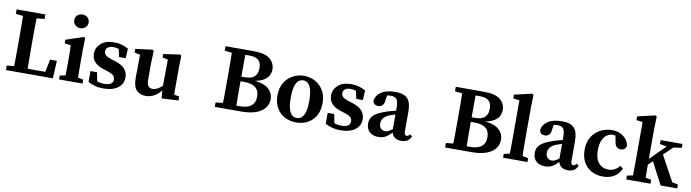

<svg xmlns="http://www.w3.org/2000/svg" viewBox="-31 -1277 6821 1894"><g transform="rotate(10 3379.5 -330.0)"><path d="M34 0V-45L162 -58H175V0ZM106 0Q108 -70 108.5 -140Q109 -210 109 -272V-322Q109 -394 108.5 -466Q108 -538 106 -608H244Q242 -538 241.5 -466Q241 -394 241 -322V-269Q241 -209 241.5 -139.5Q242 -70 244 0ZM175 0V-50H447L414 -23L445 -177H513L504 0ZM34 -563V-608H322V-563L191 -549H162Z M566 0V-39L656 -57H710L801 -39V0ZM621 0Q622 -21 622.5 -55.5Q623 -90 623.5 -127.5Q624 -165 624 -193V-236Q624 -274 623.5 -299Q623 -324 621 -352L559 -360V-396L734 -455L749 -446L746 -314V-193Q746 -165 746.5 -127.5Q747 -90 747.5 -55.5Q748 -21 749 0ZM685 -534Q654 -534 633 -553.5Q612 -573 612 -602Q612 -634 633 -652.5Q654 -671 685 -671Q714 -671 735 -652.5Q756 -634 756 -602Q756 -573 735 -553.5Q714 -534 685 -534Z M1009 12Q926 12 857 -26V-135H923L945 -17L895 -35V-71Q924 -52 950.5 -43Q977 -34 1010 -34Q1099 -34 1099 -93Q1099 -118 1081.5 -134Q1064 -150 1019 -164L972 -179Q920 -196 890 -228.5Q860 -261 860 -311Q860 -371 907 -413Q954 -455 1042 -455Q1082 -455 1115 -445Q1148 -435 1182 -417L1177 -320H1111L1087 -426L1133 -406V-376Q1109 -393 1088.5 -400Q1068 -407 1039 -407Q1005 -407 985 -392.5Q965 -378 965 -352Q965 -330 981.5 -314.5Q998 -299 1044 -284L1084 -272Q1151 -250 1179.5 -215Q1208 -180 1208 -133Q1208 -67 1156 -27.5Q1104 12 1009 12Z M1434 12Q1376 12 1341.5 -24.5Q1307 -61 1308 -152L1311 -398L1338 -372L1254 -391V-427L1424 -449L1437 -439L1432 -310V-154Q1432 -105 1447 -86.5Q1462 -68 1490 -68Q1520 -68 1552 -89Q1584 -110 1609 -141L1627 -103H1611Q1541 12 1434 12ZM1595 9 1586 -99 1589 -379 1534 -391V-425L1700 -449L1713 -439L1710 -310V-50L1763 -39V0Z M2126 0V-45L2254 -58H2267V0ZM2198 0Q2200 -70 2200.5 -142Q2201 -214 2201 -287V-320Q2201 -391 2200.5 -463.5Q2200 -536 2198 -608H2334Q2333 -538 2332.5 -465.5Q2332 -393 2332 -320V-295Q2332 -217 2332.5 -144Q2333 -71 2334 0ZM2267 0V-49H2372Q2444 -49 2482 -80Q2520 -111 2520 -170Q2520 -232 2483 -262.5Q2446 -293 2369 -293H2267V-339H2365Q2432 -339 2463 -367.5Q2494 -396 2494 -453Q2494 -509 2464.5 -533.5Q2435 -558 2376 -558H2267V-608H2413Q2523 -608 2572.5 -566.5Q2622 -525 2622 -462Q2622 -428 2605 -397.5Q2588 -367 2547.5 -346Q2507 -325 2437 -317V-325Q2555 -318 2605.5 -275.5Q2656 -233 2656 -169Q2656 -139 2643 -109.5Q2630 -80 2599.5 -55Q2569 -30 2516.5 -15Q2464 0 2384 0ZM2126 -563V-608H2267V-549H2254Z M2941 12Q2876 12 2824.5 -16Q2773 -44 2744 -96.5Q2715 -149 2715 -221Q2715 -294 2746 -346Q2777 -398 2828.5 -426.5Q2880 -455 2941 -455Q3002 -455 3053.5 -427Q3105 -399 3136 -347Q3167 -295 3167 -221Q3167 -148 3138 -96Q3109 -44 3058 -16Q3007 12 2941 12ZM2941 -33Q2986 -33 3010 -78.5Q3034 -124 3034 -219Q3034 -316 3010 -362.5Q2986 -409 2941 -409Q2895 -409 2871.5 -362.5Q2848 -316 2848 -219Q2848 -124 2871.5 -78.5Q2895 -33 2941 -33Z M3385 12Q3302 12 3233 -26V-135H3299L3321 -17L3271 -35V-71Q3300 -52 3326.5 -43Q3353 -34 3386 -34Q3475 -34 3475 -93Q3475 -118 3457.5 -134Q3440 -150 3395 -164L3348 -179Q3296 -196 3266 -228.5Q3236 -261 3236 -311Q3236 -371 3283 -413Q3330 -455 3418 -455Q3458 -455 3491 -445Q3524 -435 3558 -417L3553 -320H3487L3463 -426L3509 -406V-376Q3485 -393 3464.5 -400Q3444 -407 3415 -407Q3381 -407 3361 -392.5Q3341 -378 3341 -352Q3341 -330 3357.5 -314.5Q3374 -299 3420 -284L3460 -272Q3527 -250 3555.5 -215Q3584 -180 3584 -133Q3584 -67 3532 -27.5Q3480 12 3385 12Z M3765 12Q3712 12 3678 -17Q3644 -46 3644 -103Q3644 -134 3658 -159.5Q3672 -185 3708.5 -207.5Q3745 -230 3813 -252Q3842 -260 3883.5 -271.5Q3925 -283 3958 -290V-253Q3927 -245 3892.5 -235Q3858 -225 3838 -217Q3797 -200 3779 -176Q3761 -152 3761 -124Q3761 -89 3779 -72.5Q3797 -56 3822 -56Q3834 -56 3845.5 -60Q3857 -64 3876.5 -77Q3896 -90 3930 -115L3941 -64H3906Q3882 -39 3862 -22Q3842 -5 3819.5 3.5Q3797 12 3765 12ZM3992 11Q3948 11 3923 -12.5Q3898 -36 3894 -78V-301Q3894 -365 3877 -387.5Q3860 -410 3816 -410Q3800 -410 3780 -407Q3760 -404 3731 -395L3785 -429L3773 -360Q3771 -323 3754 -305.5Q3737 -288 3713 -288Q3666 -288 3657 -331Q3664 -387 3716 -421Q3768 -455 3858 -455Q3941 -455 3978 -416Q4015 -377 4015 -286V-83Q4015 -47 4040 -47Q4054 -47 4071 -68L4093 -50Q4077 -16 4052.5 -2.5Q4028 11 3992 11Z M4433 0V-45L4561 -58H4574V0ZM4505 0Q4507 -70 4507.5 -142Q4508 -214 4508 -287V-320Q4508 -391 4507.5 -463.5Q4507 -536 4505 -608H4641Q4640 -538 4639.5 -465.5Q4639 -393 4639 -320V-295Q4639 -217 4639.5 -144Q4640 -71 4641 0ZM4574 0V-49H4679Q4751 -49 4789 -80Q4827 -111 4827 -170Q4827 -232 4790 -262.5Q4753 -293 4676 -293H4574V-339H4672Q4739 -339 4770 -367.5Q4801 -396 4801 -453Q4801 -509 4771.5 -533.5Q4742 -558 4683 -558H4574V-608H4720Q4830 -608 4879.5 -566.5Q4929 -525 4929 -462Q4929 -428 4912 -397.5Q4895 -367 4854.5 -346Q4814 -325 4744 -317V-325Q4862 -318 4912.5 -275.5Q4963 -233 4963 -169Q4963 -139 4950 -109.5Q4937 -80 4906.5 -55Q4876 -30 4823.5 -15Q4771 0 4691 0ZM4433 -563V-608H4574V-549H4561Z M5014 0V-39L5107 -57H5161L5258 -39V0ZM5071 0Q5074 -96 5074 -193V-585L5011 -594V-631L5187 -672L5202 -663L5198 -534V-193Q5198 -96 5201 0Z M5434 12Q5381 12 5347 -17Q5313 -46 5313 -103Q5313 -134 5327 -159.5Q5341 -185 5377.5 -207.5Q5414 -230 5482 -252Q5511 -260 5552.5 -271.5Q5594 -283 5627 -290V-253Q5596 -245 5561.5 -235Q5527 -225 5507 -217Q5466 -200 5448 -176Q5430 -152 5430 -124Q5430 -89 5448 -72.5Q5466 -56 5491 -56Q5503 -56 5514.5 -60Q5526 -64 5545.5 -77Q5565 -90 5599 -115L5610 -64H5575Q5551 -39 5531 -22Q5511 -5 5488.5 3.5Q5466 12 5434 12ZM5661 11Q5617 11 5592 -12.5Q5567 -36 5563 -78V-301Q5563 -365 5546 -387.5Q5529 -410 5485 -410Q5469 -410 5449 -407Q5429 -404 5400 -395L5454 -429L5442 -360Q5440 -323 5423 -305.5Q5406 -288 5382 -288Q5335 -288 5326 -331Q5333 -387 5385 -421Q5437 -455 5527 -455Q5610 -455 5647 -416Q5684 -377 5684 -286V-83Q5684 -47 5709 -47Q5723 -47 5740 -68L5762 -50Q5746 -16 5721.5 -2.5Q5697 11 5661 11Z M6014 12Q5951 12 5901 -14.5Q5851 -41 5821.5 -92.5Q5792 -144 5792 -219Q5792 -294 5824.5 -346.5Q5857 -399 5910.5 -427Q5964 -455 6028 -455Q6074 -455 6110.5 -437.5Q6147 -420 6170 -390.5Q6193 -361 6197 -325Q6184 -282 6141 -282Q6116 -282 6099 -299Q6082 -316 6078 -355L6064 -425L6124 -389Q6081 -410 6039 -410Q6009 -410 5982 -391.5Q5955 -373 5938 -334Q5921 -295 5921 -233Q5921 -152 5958 -108.5Q5995 -65 6056 -65Q6091 -65 6119.5 -80.5Q6148 -96 6167 -122L6196 -99Q6172 -43 6125.5 -15.5Q6079 12 6014 12Z M6248 0V-39L6340 -57H6394L6490 -39V0ZM6305 0Q6306 -23 6306.5 -57.5Q6307 -92 6307.5 -128.5Q6308 -165 6308 -193V-585L6245 -594V-631L6421 -672L6436 -663L6432 -534V-197Q6432 -167 6432.5 -129.5Q6433 -92 6433.5 -57.5Q6434 -23 6435 0ZM6368 -119V-175L6636 -441H6703ZM6592 0 6466 -241 6552 -322 6699 -52 6758 -39V0ZM6514 -402 6515 -441H6733V-402L6631 -388L6608 -385Z"/></g></svg>

Font: Lisu Bosa Black
Style: Regular
Weight: 900
Designer: David Morse, Annie Olsen, Victor Gaultney, Frank Grießhammer (Latin)
Foundry: SIL International
Version: Version 2.000